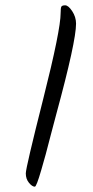

<svg xmlns="http://www.w3.org/2000/svg" viewBox="-20 -724 351 722"><path d="M208 -675Q208 -693 210.5 -698.5Q213 -704 225 -704Q237 -704 251.5 -682Q266 -660 266 -635Q266 -568 192 -296Q184 -268 172 -220.5Q160 -173 152 -144Q144 -115 135 -84Q117 -22 111 -22Q101 -22 89 -36.5Q77 -51 77 -72Q77 -93 142.5 -352Q208 -611 208 -675Z"/></svg>

Font: Kalam Light
Style: Regular
Weight: 300
Version: Version 2.001;PS 1.0;hotconv 1.0.79;makeotf.lib2.5.61930; tt